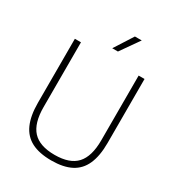

<svg xmlns="http://www.w3.org/2000/svg" viewBox="-219 -1080 1131 1227"><g transform="rotate(30 346.0 -467.0)"><path d="M346.5 9Q257.5 9 200.5 -20.2Q143.5 -49.5 116 -111Q88.5 -172.5 88.5 -268V-740H133.5V-262Q133.5 -143.5 184.5 -88Q235.5 -32.5 346.5 -32.5Q457.5 -32.5 508.2 -88Q559 -143.5 559 -262V-740H602.5V-268Q602.5 -172.5 575.2 -111Q548 -49.5 491.2 -20.2Q434.5 9 346.5 9ZM325.5 -807 413.5 -944.5H464L367.5 -807Z"/></g></svg>

Font: Encode Sans SC Condensed Thin ExtraLight
Style: Regular
Weight: 250
Version: Version 3.002